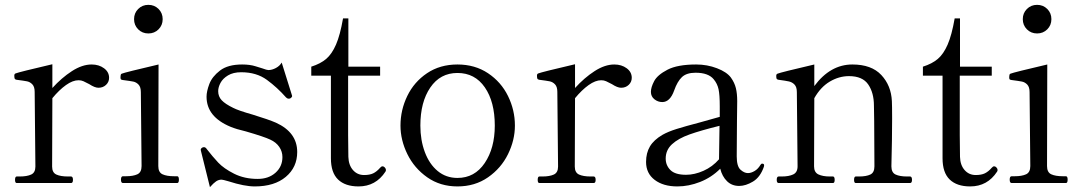

<svg xmlns="http://www.w3.org/2000/svg" viewBox="-20 -755 4460 792"><path d="M430 -434Q430 -417 417.5 -405Q405 -393 386 -393Q371 -393 348 -408Q333 -416 324 -420Q315 -424 304 -424Q280 -424 252 -404Q224 -384 196 -350L195 -68Q195 -43 212.5 -35Q230 -27 260 -27H273Q281 -27 281 -13Q281 0 273 0H49Q42 0 42 -13Q42 -27 49 -27H62Q91 -27 108.5 -35Q126 -43 126 -68L123 -376Q123 -397 113.5 -407Q104 -417 91.5 -419.5Q79 -422 48 -426Q42 -427 40.5 -431Q39 -435 39 -443Q39 -450 44 -452Q59 -458 196 -490V-392Q234 -434 276.5 -461.5Q319 -489 358 -489Q388 -489 409 -473.5Q430 -458 430 -434Z M533 -676Q533 -701 550 -718Q567 -735 592 -735Q617 -735 634 -718Q651 -701 651 -676Q651 -651 634 -634Q617 -617 592 -617Q567 -617 550 -634Q533 -651 533 -676ZM487 0Q479 0 479 -14Q479 -28 487 -28H500Q529 -28 546.5 -36Q564 -44 564 -70L561 -375Q561 -396 551.5 -406Q542 -416 529.5 -418.5Q517 -421 486 -425Q480 -426 478.5 -428Q477 -430 477 -437Q477 -442 478 -446Q479 -450 482 -451Q497 -457 634 -489L633 -70Q633 -44 650.5 -36Q668 -28 698 -28H711Q718 -28 718 -14Q718 0 711 0Z M809 -132 808 -137Q808 -143 816 -147Q818 -148 821 -148Q828 -148 833 -140Q857 -109 880 -84.5Q903 -60 945.5 -38.5Q988 -17 1043 -17Q1088 -17 1116.5 -42.5Q1145 -68 1145 -107Q1145 -130 1132 -149Q1119 -168 1095 -179Q1070 -191 994 -213Q955 -222 931 -232Q832 -273 832 -356Q832 -378 843.5 -408.5Q855 -439 887.5 -464Q920 -489 979 -489Q1011 -489 1034.5 -481.5Q1058 -474 1062 -473Q1081 -466 1087 -466Q1102 -466 1118 -474.5Q1134 -483 1142 -497L1183 -366L1185 -359Q1185 -354 1177 -349Q1175 -348 1171 -348Q1165 -348 1160 -353Q1124 -394 1081 -425.5Q1038 -457 975 -457Q942 -457 920.5 -444Q899 -431 889.5 -413Q880 -395 880 -379Q880 -357 894.5 -341.5Q909 -326 942 -310Q963 -299 1023 -282Q1088 -262 1118 -249Q1206 -209 1206 -128Q1206 -65 1159 -25.5Q1112 14 1031 14Q988 14 923 -7Q899 -14 894 -14Q882 -14 871.5 -7Q861 0 846 17Z M1345 -102V-443H1264V-480Q1302 -492 1325.5 -512Q1349 -532 1366 -571Q1383 -610 1395 -679H1417V-480H1548V-443H1416V-198L1417 -108Q1418 -74 1436 -53.5Q1454 -33 1482 -33Q1505 -33 1519.5 -40Q1534 -47 1548 -63Q1553 -69 1558 -69Q1563 -69 1567.5 -64Q1572 -59 1572 -54Q1572 -50 1570 -47Q1530 14 1459 14Q1404 14 1374.5 -14.5Q1345 -43 1345 -102Z M1632 -237Q1632 -301 1660 -359Q1688 -417 1741.5 -453Q1795 -489 1867 -489Q1939 -489 1993 -453Q2047 -417 2075.5 -359Q2104 -301 2104 -237Q2104 -177 2075.5 -119Q2047 -61 1993 -23.5Q1939 14 1867 14Q1796 14 1742.5 -23.5Q1689 -61 1660.5 -119Q1632 -177 1632 -237ZM2021 -237Q2021 -335 1980 -394.5Q1939 -454 1867 -454Q1796 -454 1755 -394Q1714 -334 1714 -237Q1714 -177 1732.5 -127.5Q1751 -78 1785.5 -49.5Q1820 -21 1867 -21Q1938 -21 1979.5 -82.5Q2021 -144 2021 -237Z M2586 -434Q2586 -417 2573.5 -405Q2561 -393 2542 -393Q2527 -393 2504 -408Q2489 -416 2480 -420Q2471 -424 2460 -424Q2436 -424 2408 -404Q2380 -384 2352 -350L2351 -68Q2351 -43 2368.5 -35Q2386 -27 2416 -27H2429Q2437 -27 2437 -13Q2437 0 2429 0H2205Q2198 0 2198 -13Q2198 -27 2205 -27H2218Q2247 -27 2264.5 -35Q2282 -43 2282 -68L2279 -376Q2279 -397 2269.5 -407Q2260 -417 2247.5 -419.5Q2235 -422 2204 -426Q2198 -427 2196.5 -431Q2195 -435 2195 -443Q2195 -450 2200 -452Q2215 -458 2352 -490V-392Q2390 -434 2432.5 -461.5Q2475 -489 2514 -489Q2544 -489 2565 -473.5Q2586 -458 2586 -434Z M3132 -73 3131 -67Q3116 -24 3086 -6Q3056 12 3029 12Q2999 12 2979 -7.5Q2959 -27 2951 -59Q2915 -23 2868 -4.5Q2821 14 2774 14Q2716 14 2680.5 -13Q2645 -40 2645 -87Q2645 -124 2661 -151Q2677 -178 2713 -199Q2736 -212 2771 -223Q2806 -234 2867 -250L2949 -273V-316Q2949 -364 2944 -387Q2939 -410 2924 -428Q2902 -455 2849 -455Q2812 -455 2793 -437Q2774 -419 2761 -382Q2744 -334 2712 -334Q2694 -334 2679.5 -345.5Q2665 -357 2665 -376Q2665 -395 2678.5 -420.5Q2692 -446 2733.5 -467.5Q2775 -489 2852 -489Q2897 -489 2937.5 -473.5Q2978 -458 2995 -435Q3010 -414 3015.5 -391.5Q3021 -369 3021 -338Q3021 -291 3020 -255L3019 -110Q3019 -69 3034.5 -55Q3050 -41 3065 -41Q3078 -41 3092.5 -49.5Q3107 -58 3117 -75Q3120 -80 3124 -80Q3132 -80 3132 -73ZM2946 -98V-101L2948 -236Q2871 -217 2824.5 -200.5Q2778 -184 2752 -160Q2726 -136 2726 -101Q2726 -73 2745.5 -53.5Q2765 -34 2810 -34Q2845 -34 2882 -50.5Q2919 -67 2946 -98Z M3734 -27Q3742 -27 3742 -13Q3742 0 3734 0H3510Q3503 0 3503 -13Q3503 -27 3510 -27H3524Q3553 -27 3570 -35Q3587 -43 3587 -69L3586 -255L3585 -319Q3585 -372 3561.5 -406.5Q3538 -441 3482 -441Q3441 -441 3403 -418.5Q3365 -396 3339 -350L3338 -69Q3338 -44 3356 -35.5Q3374 -27 3403 -27H3416Q3423 -27 3423 -13Q3423 0 3416 0H3192Q3184 0 3184 -13Q3184 -27 3192 -27H3205Q3234 -27 3252 -35.5Q3270 -44 3270 -69L3267 -375Q3267 -396 3257.5 -406Q3248 -416 3234.5 -419Q3221 -422 3191 -426Q3185 -427 3183.5 -430.5Q3182 -434 3182 -442Q3182 -449 3187 -451Q3202 -457 3339 -489V-400Q3405 -489 3496 -489Q3575 -489 3615.5 -445.5Q3656 -402 3659 -338Q3660 -320 3660 -266Q3660 -184 3657 -69Q3657 -43 3674.5 -35Q3692 -27 3721 -27Z M3868 -102V-443H3787V-480Q3825 -492 3848.5 -512Q3872 -532 3889 -571Q3906 -610 3918 -679H3940V-480H4071V-443H3939V-198L3940 -108Q3941 -74 3959 -53.5Q3977 -33 4005 -33Q4028 -33 4042.5 -40Q4057 -47 4071 -63Q4076 -69 4081 -69Q4086 -69 4090.5 -64Q4095 -59 4095 -54Q4095 -50 4093 -47Q4053 14 3982 14Q3927 14 3897.5 -14.5Q3868 -43 3868 -102Z M4199 -676Q4199 -701 4216 -718Q4233 -735 4258 -735Q4283 -735 4300 -718Q4317 -701 4317 -676Q4317 -651 4300 -634Q4283 -617 4258 -617Q4233 -617 4216 -634Q4199 -651 4199 -676ZM4153 0Q4145 0 4145 -14Q4145 -28 4153 -28H4166Q4195 -28 4212.5 -36Q4230 -44 4230 -70L4227 -375Q4227 -396 4217.5 -406Q4208 -416 4195.5 -418.5Q4183 -421 4152 -425Q4146 -426 4144.5 -428Q4143 -430 4143 -437Q4143 -442 4144 -446Q4145 -450 4148 -451Q4163 -457 4300 -489L4299 -70Q4299 -44 4316.5 -36Q4334 -28 4364 -28H4377Q4384 -28 4384 -14Q4384 0 4377 0Z"/></svg>

Font: Shippori Mincho
Style: Regular
Weight: 400
Designer: FONTDASU
Foundry: FONTDASU / Google Inc. / but / Adobe
Version: Version 3.110; ttfautohint (v1.8.3)